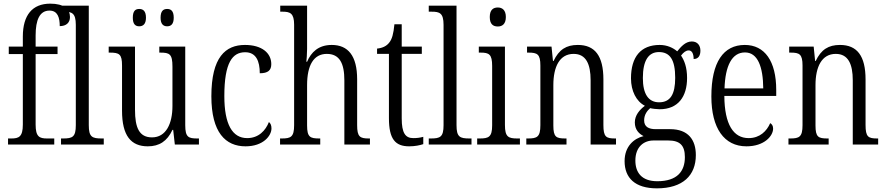

<svg xmlns="http://www.w3.org/2000/svg" viewBox="-20 -791 4851 1051"><path d="M24 0H277V-33H238C196 -33 175 -42 175 -109V-495H295V-536H175V-597C175 -682 197 -733 251 -733C296 -733 307 -694 307 -648C343 -648 363 -667 363 -698C363 -741 330 -771 255 -771C157 -771 105 -708 105 -591V-536H28V-495H105V-109C105 -42 83 -33 42 -33H24Z M314 0H548V-33H537C484 -33 466 -41 466 -106V-760H314V-727H330C373 -727 395 -720 395 -655V-106C395 -41 377 -33 325 -33H314Z M895 -647C916 -647 931 -659 931 -694C931 -731 916 -742 895 -742C874 -742 859 -731 859 -694C859 -659 874 -647 895 -647ZM742 -647C763 -647 779 -659 779 -694C779 -731 763 -742 742 -742C721 -742 707 -731 707 -694C707 -659 721 -647 742 -647ZM789 10C852 10 895 -18 924 -80H928L937 0H1069V-33H1061C1012 -33 994 -39 994 -106V-536H852V-503H857C908 -503 924 -496 924 -426V-211C924 -114 889 -39 812 -39C742 -39 719 -92 719 -190V-536H575V-503H581C633 -503 648 -495 648 -432V-185C648 -48 697 10 789 10Z M1324 10C1421 10 1466 -48 1466 -88C1466 -105 1461 -116 1452 -123C1434 -77 1396 -35 1333 -35C1252 -35 1208 -110 1208 -265C1208 -450 1253 -505 1322 -505C1382 -505 1402 -456 1402 -390C1447 -390 1465 -406 1465 -440C1465 -501 1413 -545 1321 -545C1215 -545 1137 -479 1137 -264C1137 -65 1215 10 1324 10Z M1513 0H1733V-33H1728C1678 -33 1661 -40 1661 -104V-325C1661 -434 1697 -496 1769 -496C1839 -496 1865 -444 1865 -351V0H2005V-33H1999C1950 -33 1935 -42 1935 -106V-357C1935 -486 1885 -545 1796 -545C1723 -545 1683 -505 1661 -453H1657C1658 -463 1661 -496 1661 -523V-760H1514V-727H1528C1568 -727 1590 -718 1590 -656V-106C1590 -41 1572 -33 1522 -33H1513Z M2220 10C2252 10 2279 4 2297 -2V-42C2278 -37 2263 -35 2242 -35C2199 -35 2179 -63 2179 -143V-496H2289V-536H2179V-658H2139C2134 -606 2126 -576 2110 -557C2096 -539 2074 -528 2044 -525V-496H2109V-144C2109 -29 2144 10 2220 10Z M2327 0H2561V-33H2550C2497 -33 2479 -41 2479 -106V-760H2327V-727H2343C2386 -727 2408 -720 2408 -655V-106C2408 -41 2390 -33 2338 -33H2327Z M2705 -646C2729 -646 2749 -659 2749 -698C2749 -736 2729 -750 2705 -750C2679 -750 2661 -736 2661 -698C2661 -659 2679 -646 2705 -646ZM2592 0H2826V-33H2812C2763 -33 2744 -41 2744 -107V-536H2601V-503H2611C2657 -503 2674 -494 2674 -430V-105C2674 -41 2655 -33 2606 -33H2592Z M2861 0H3081V-33H3075C3025 -33 3009 -40 3009 -104V-325C3009 -425 3043 -496 3120 -496C3188 -496 3213 -440 3213 -352V0H3352V-33H3347C3298 -33 3283 -41 3283 -107V-356C3283 -486 3236 -545 3143 -545C3080 -545 3040 -520 3010 -457H3007L2999 -536H2865V-503H2873C2921 -503 2938 -495 2938 -432V-106C2938 -41 2920 -33 2870 -33H2861Z M3576 240C3718 240 3789 169 3789 58C3789 -25 3748 -84 3648 -84H3569C3531 -84 3506 -97 3506 -132C3506 -164 3523 -185 3539 -199C3550 -196 3577 -193 3591 -193C3692 -193 3741 -262 3741 -364C3741 -423 3726 -460 3708 -487C3722 -505 3735 -515 3750 -515C3767 -515 3777 -498 3777 -468C3804 -468 3814 -488 3814 -514C3814 -541 3799 -564 3767 -564C3731 -564 3706 -533 3687 -510C3665 -529 3632 -545 3591 -545C3488 -545 3434 -480 3434 -362C3434 -293 3463 -236 3510 -212C3481 -190 3455 -160 3455 -121C3455 -80 3479 -58 3503 -46C3450 -33 3399 10 3399 91C3399 183 3456 240 3576 240ZM3588 -231C3529 -231 3499 -277 3499 -364C3499 -460 3530 -506 3587 -506C3648 -506 3676 -463 3676 -365C3676 -274 3649 -231 3588 -231ZM3578 201C3491 201 3458 152 3458 88C3458 12 3505 -22 3557 -22H3638C3702 -22 3729 5 3729 69C3729 147 3687 201 3578 201Z M4066 10C4164 10 4212 -47 4212 -87C4212 -103 4205 -112 4196 -117C4177 -73 4139 -35 4078 -35C3995 -35 3946 -109 3945 -266H4229V-299C4229 -456 4166 -545 4057 -545C3940 -545 3874 -451 3874 -263C3874 -89 3944 10 4066 10ZM4158 -307H3946C3950 -430 3986 -504 4058 -504C4128 -504 4157 -425 4158 -307Z M4296 0H4516V-33H4510C4460 -33 4444 -40 4444 -104V-325C4444 -425 4478 -496 4555 -496C4623 -496 4648 -440 4648 -352V0H4787V-33H4782C4733 -33 4718 -41 4718 -107V-356C4718 -486 4671 -545 4578 -545C4515 -545 4475 -520 4445 -457H4442L4434 -536H4300V-503H4308C4356 -503 4373 -495 4373 -432V-106C4373 -41 4355 -33 4305 -33H4296Z"/></svg>

Font: Noto Serif Armenian Condensed Light
Style: Regular
Weight: 300
Width: 3
Designer: Monotype Design Team
Foundry: Monotype Imaging Inc.
Version: Version 2.008